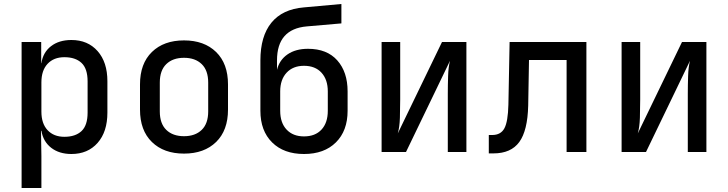

<svg xmlns="http://www.w3.org/2000/svg" viewBox="-20 -760 3640 960"><path d="M88 180V-550H186V-444H187Q195 -498 235 -529Q275 -560 337 -560Q419 -560 468 -504.5Q517 -449 517 -354V-197Q517 -101 468 -45.5Q419 10 337 10Q276 10 236 -21Q196 -52 187 -106H185L187 21V180ZM302 -76Q357 -76 387.5 -104.5Q418 -133 418 -197V-353Q418 -417 387.5 -445.5Q357 -474 302 -474Q249 -474 218 -441Q187 -408 187 -348V-202Q187 -142 218 -109Q249 -76 302 -76Z M900 8Q799 8 739.5 -50Q680 -108 680 -212V-338Q680 -442 739.5 -500Q799 -558 900 -558Q1001 -558 1060.5 -500Q1120 -442 1120 -338V-212Q1120 -108 1060.5 -50Q1001 8 900 8ZM900 -79Q956 -79 988.5 -110.5Q1021 -142 1021 -203V-347Q1021 -408 988.5 -439.5Q956 -471 900 -471Q844 -471 811.5 -439.5Q779 -408 779 -347V-203Q779 -142 811.5 -110.5Q844 -79 900 -79Z M1500 10Q1399 10 1340.5 -48Q1282 -106 1282 -206V-458Q1282 -579 1337 -646.5Q1392 -714 1499 -723L1687 -740V-643L1514 -628Q1365 -615 1365 -458V-411Q1377 -460 1417.5 -488Q1458 -516 1520 -516Q1615 -516 1666.5 -458Q1718 -400 1718 -303V-206Q1718 -106 1659.5 -48Q1601 10 1500 10ZM1500 -78Q1556 -78 1587.5 -112Q1619 -146 1619 -206V-303Q1619 -362 1587.5 -396.5Q1556 -431 1500 -431Q1445 -431 1413 -396.5Q1381 -362 1381 -303V-206Q1381 -146 1413 -112Q1445 -78 1500 -78Z M1888 0V-550H1981V-262Q1981 -218 1979.5 -171Q1978 -124 1969 -93L2190 -550H2312V0H2219V-289Q2219 -333 2220.5 -379.5Q2222 -426 2230 -456L2010 0Z M2424 7V-85H2441Q2484 -85 2502 -118.5Q2520 -152 2522 -237L2528 -550H2912V0H2813V-460H2625L2621 -232Q2618 -107 2576.5 -50Q2535 7 2447 7Z M3088 0V-550H3181V-262Q3181 -218 3179.5 -171Q3178 -124 3169 -93L3390 -550H3512V0H3419V-289Q3419 -333 3420.5 -379.5Q3422 -426 3430 -456L3210 0Z"/></svg>

Font: Pitagon Sans Mono Medium
Style: Regular
Weight: 500
Monospace: yes
Designer: Travis Tran
Foundry: Pitagon
Version: Version 1.001; ttfautohint (v1.8.4.7-5d5b);gftools[0.9.26]